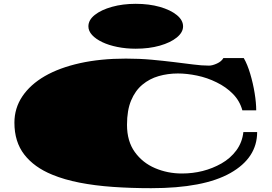

<svg xmlns="http://www.w3.org/2000/svg" viewBox="-20 -967 1436 1015"><path d="M779.3 27.8Q725.6 27.8 674.8 26.1Q624 24.4 576.2 21Q480.5 14.2 400.4 -1.5Q320.3 -17.1 256.3 -43.5Q160.6 -82.5 108.4 -149.9Q56.2 -217.3 56.2 -318.4Q56.2 -395 98.1 -457.5Q140.1 -520 216.8 -564.5Q293.9 -608.9 402.6 -633.1Q511.2 -657.2 645.5 -657.2Q717.3 -657.2 781.2 -651.4Q845.2 -645.5 900.4 -638.7Q955.1 -632.3 1000.7 -626.2Q1046.4 -620.1 1085 -620.1Q1102.5 -620.1 1126.7 -631.1Q1150.9 -642.1 1161.1 -660.2H1268.6Q1288.1 -626.5 1303 -576.2Q1317.9 -525.9 1326.2 -474.4Q1334.5 -422.9 1334.5 -383.8H1261.2Q1247.6 -433.6 1211.4 -470.5Q1175.3 -507.3 1125 -531.7Q1075.7 -556.2 1021.7 -567.4Q967.8 -578.6 920.4 -578.6Q867.2 -578.6 818.8 -564.7Q770.5 -550.8 732.7 -519.3Q694.8 -487.8 673.1 -435.8Q651.4 -383.8 651.4 -307.1Q651.4 -220.7 692.4 -163.6Q733.4 -106.4 799.8 -78.1Q866.2 -49.8 941.4 -49.8Q1057.1 -49.8 1150.9 -103Q1198.2 -129.9 1229.5 -172.1Q1260.7 -214.4 1266.6 -269H1339.4Q1339.4 -132.3 1197.8 -52.2Q1056.2 27.8 779.3 27.8ZM697.3 -709.5Q646 -709.5 600.3 -718.8Q554.7 -728 521 -744.1Q486.8 -760.3 467 -781.7Q447.3 -803.2 447.3 -827.6Q447.3 -861.3 481.2 -888.2Q515.1 -915 572 -930.9Q628.9 -946.8 697.3 -946.8Q768.1 -946.8 824.7 -930.7Q881.3 -914.6 914.6 -887.5Q947.8 -860.4 947.8 -827.6Q947.8 -795.9 914.6 -768.8Q881.3 -741.7 824.7 -725.6Q768.1 -709.5 697.3 -709.5Z"/></svg>

Font: Asset
Style: Regular
Weight: 400
Version: Version 1.003; ttfautohint (v1.8.4.7-5d5b)